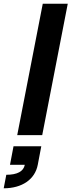

<svg xmlns="http://www.w3.org/2000/svg" viewBox="-76 -730 386 1037"><path d="M17 0H152L290 -710H155ZM-42 214 -56 287C43 287 113 239 128 160L147 60H-3L-22 160H58C51 196 17 214 -42 214Z"/></svg>

Font: Uncut Sans
Style: Bold Italic
Weight: 700
Italic angle: -11°
Designer: Kasper Nordkvist
Foundry: UNCUT.wtf
Version: Version 1.304;Glyphs 3.2 (3246)